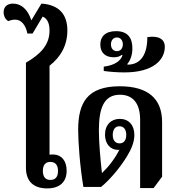

<svg xmlns="http://www.w3.org/2000/svg" viewBox="-45 -1038 985 1066"><path d="M217 8C288 8 325 -29 325 -90C325 -145 297 -177 256 -180C246 -181 234 -180 230 -179V-673C294 -723 329 -788 329 -869C329 -953 288 -1011 185 -1018L129 -925C109 -988 71 -1018 27 -1018C-6 -1018 -25 -999 -25 -970C-25 -953 -19 -934 0 -921C10 -925 26 -929 39 -929C74 -929 98 -898 107 -852H136L192 -946C218 -935 230 -908 230 -868C230 -789 180 -737 99 -690V-107C99 -34 138 8 217 8ZM234 -39C206 -39 193 -58 193 -89C193 -120 206 -139 234 -139C264 -139 277 -120 277 -89C277 -57 264 -39 234 -39Z M733 6H808L855 -57V-360C855 -491 776 -559 620 -559C440 -559 389 -468 389 -317C389 -255 398 -118 418 0H516C560 -35 620 -104 660 -170C681 -205 701 -245 701 -289C701 -344 669 -378 620 -378C572 -378 538 -345 538 -290C538 -241 566 -206 611 -206C613 -206 616 -206 618 -207C593 -157 558 -112 521 -77C512 -156 504 -248 504 -315C504 -438 532 -512 621 -512C693 -512 733 -464 733 -373ZM619 -242C595 -242 581 -259 581 -289C581 -319 595 -337 618 -337C642 -337 656 -319 656 -289C656 -259 642 -242 619 -242Z M646 -636C805 -636 870 -705 870 -778C870 -822 834 -841 773 -832C773 -739 739 -679 663 -679L662 -683C680 -704 690 -734 690 -770C690 -827 665 -865 599 -865C539 -865 512 -834 512 -791C512 -746 539 -720 587 -720C607 -720 621 -725 632 -734L635 -731C627 -704 597 -676 531 -668V-644C565 -639 607 -636 646 -636ZM604 -754C584 -754 571 -769 571 -792C571 -814 584 -830 604 -830C624 -830 637 -814 637 -792C637 -769 624 -754 604 -754Z"/></svg>

Font: Noto Serif Thai Condensed
Style: Bold
Weight: 700
Width: 3
Designer: Monotype Design Team
Foundry: Monotype Imaging Inc.
Version: Version 2.002